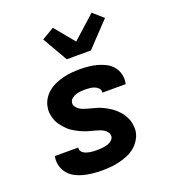

<svg xmlns="http://www.w3.org/2000/svg" viewBox="-143 -888 886 1001"><g transform="rotate(-20 300.0 -388.0)"><path d="M252 8Q226 8 201 5.5Q176 3 152 -3Q128 -9 106.5 -20Q85 -31 69.5 -49Q54 -67 47 -91Q40 -115 44 -140L45 -147H175V-146Q173 -136 178 -128Q183 -120 190 -115.5Q197 -111 206 -108Q215 -105 224 -103.5Q233 -102 242 -101.5Q251 -101 261 -101Q270 -101 279.5 -101.5Q289 -102 297.5 -103Q306 -104 315.5 -106.5Q325 -109 333 -113Q341 -117 348.5 -124.5Q356 -132 357 -141Q359 -154 351.5 -165Q344 -176 333.5 -182.5Q323 -189 311 -193Q299 -197 286.5 -200.5Q274 -204 261.5 -207Q249 -210 237 -214.5Q225 -219 214 -224Q203 -229 192 -235Q181 -241 170.5 -248Q160 -255 151 -263.5Q142 -272 134 -281.5Q126 -291 119 -301Q112 -311 107 -322.5Q102 -334 99 -346.5Q96 -359 95 -372Q94 -385 97 -399Q100 -421 112.5 -442Q125 -463 144 -478.5Q163 -494 185.5 -503.5Q208 -513 230.5 -518.5Q253 -524 276 -526Q299 -528 321 -528Q346 -528 370.5 -525.5Q395 -523 418.5 -516.5Q442 -510 463 -499Q484 -488 499 -470Q514 -452 520 -428.5Q526 -405 522 -380L520 -373H390L391 -374Q393 -388 384 -397.5Q375 -407 363.5 -411.5Q352 -416 338.5 -417.5Q325 -419 312 -419Q300 -419 287.5 -418Q275 -417 262 -413Q249 -409 238 -400.5Q227 -392 225 -380Q222 -367 229.5 -356Q237 -345 247.5 -338Q258 -331 270 -327Q282 -323 294.5 -319.5Q307 -316 319.5 -313Q332 -310 344 -306Q356 -302 367.5 -296.5Q379 -291 390 -285Q401 -279 411 -272Q421 -265 430.5 -256.5Q440 -248 448 -239Q456 -230 462.5 -219.5Q469 -209 474.5 -197.5Q480 -186 482.5 -173.5Q485 -161 486 -148Q487 -135 485 -122Q481 -99 467.5 -77.5Q454 -56 434.5 -40.5Q415 -25 392 -16Q369 -7 345.5 -1.5Q322 4 298.5 6Q275 8 252 8ZM276 -600 196 -739 264 -779 354 -670 481 -784 537 -734 410 -600Z"/></g></svg>

Font: Iosevka Extrabold Extended
Style: Italic
Weight: 800
Width: 7
Italic angle: -9°
Monospace: yes
Designer: Belleve Invis
Foundry: Belleve Invis
Version: Version 32.5.0; ttfautohint (v1.8.4)